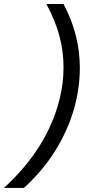

<svg xmlns="http://www.w3.org/2000/svg" viewBox="-82 -752 421 937"><path d="M-62.5 165Q83.5 30.8 155.8 -121.1Q228 -272.9 228 -423.3Q228 -503.9 207.3 -579.1Q186.5 -654.3 144.5 -732.4H228Q307.6 -583.5 307.6 -420.9Q307.6 -315.9 276.4 -211.4Q245.1 -106.9 184.3 -11.2Q123.5 84.5 34.7 165Z"/></svg>

Font: Schibsted Grotesk
Style: Italic
Weight: 400
Italic angle: -12°
Designer: Bakken & Baeck AS, Henrik Kongsvoll
Foundry: Schibsted ASA
Version: Version 1.100; ttfautohint (v1.8.4.7-5d5b);gftools[0.9.25]